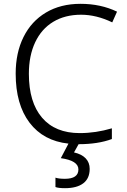

<svg xmlns="http://www.w3.org/2000/svg" viewBox="-20 -744 663 1004"><path d="M131 -358Q131 -209 200 -128.5Q269 -48 397 -48Q481 -48 565 -73V-17Q493 10 391 10L367 53Q407 62 428 84Q449 106 449 139Q449 189 415.5 214.5Q382 240 320 240Q285 240 270 234V185Q287 191 319 191Q390 191 390 142Q390 96 298 83L338 7Q207 -7 134.5 -102.5Q62 -198 62 -359Q62 -468 103 -550.5Q144 -633 220.5 -678.5Q297 -724 401 -724Q507 -724 592 -683L567 -627Q484 -667 404 -667Q320 -667 258.5 -630Q197 -593 164 -523Q131 -453 131 -358Z"/></svg>

Font: OpenSansMMV
Style: Light
Weight: 300
Foundry: Ascender Corporation
Version: Version 4.001